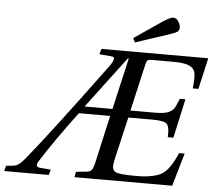

<svg xmlns="http://www.w3.org/2000/svg" viewBox="-112 -956 1146 1021"><g transform="rotate(5 461.5 -445.5)"><path d="M569 -764 714 -863Q756 -891 772 -891Q789 -891 800 -873Q811 -855 811 -841Q811 -825 798 -817Q785 -809 750 -798L580 -742ZM-53 0 -45 -29 -11 -32Q9 -34 22.5 -44Q36 -54 54 -76Q174 -222 452 -599Q494 -655 464 -657L397 -663L406 -692H976L938 -525H908Q913 -570 910.5 -599.5Q908 -629 881.5 -643Q855 -657 794 -657H673Q660 -657 654.5 -651.5Q649 -646 645 -628L588 -379H719Q763 -379 785.5 -387Q808 -395 819 -410.5Q830 -426 844 -464H874L828 -255H798Q801 -308 787 -324.5Q773 -341 711 -341H580L529 -122Q521 -87 522 -72Q523 -57 534 -48Q551 -35 646 -35Q742 -35 785 -61Q828 -87 865 -176H895L844 0H322L328 -29L384 -35Q402 -36 410.5 -46.5Q419 -57 425 -83L483 -341H316Q200 -186 127 -71Q105 -37 134 -34L193 -29L185 0ZM343 -379H492L555 -654H550Z"/></g></svg>

Font: Lingua Franca
Style: Italic
Weight: 400
Italic angle: -13°
Version: Version 1.19